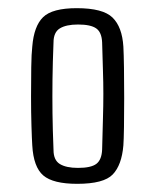

<svg xmlns="http://www.w3.org/2000/svg" viewBox="-20 -827 380 470"><path d="M169 -377Q110 -377 86 -397.5Q62 -418 59 -471Q58 -486 57 -519Q56 -552 56 -590.5Q56 -629 56.5 -662.5Q57 -696 59 -713Q63 -763 85.5 -785Q108 -807 168 -807Q232 -807 255.5 -784Q279 -761 282 -713Q283 -695 283.5 -660.5Q284 -626 284 -587Q284 -548 283.5 -516Q283 -484 282 -471Q278 -423 256 -400Q234 -377 169 -377ZM171 -416Q203 -416 216 -426Q229 -436 230 -461Q231 -504 232 -536.5Q233 -569 233 -597Q233 -625 232 -654.5Q231 -684 230 -723Q229 -748 215.5 -757.5Q202 -767 171 -767Q142 -767 126.5 -757.5Q111 -748 111 -723Q109 -674 108.5 -632.5Q108 -591 108.5 -550Q109 -509 111 -460Q111 -435 126.5 -425.5Q142 -416 171 -416Z"/></svg>

Font: Big Shoulders Text Light
Style: Regular
Weight: 300
Designer: Patric King
Foundry: XO Type Co
Version: Version 1.000; ttfautohint (v1.8.2)